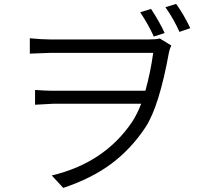

<svg xmlns="http://www.w3.org/2000/svg" viewBox="-20 -877 1040 965"><path d="M807.6 -710.9 752.9 -693.4Q727.5 -751 684.6 -815.4L739.3 -832Q781.2 -768.6 807.6 -710.9ZM231.4 -678.7H727.5Q764.6 -678.7 783.2 -683.6L840.8 -648.4Q832 -628.9 829.1 -613.3Q780.3 -343.8 711.9 -238.3Q639.6 -128.9 540.5 -54.7Q441.4 19.5 297.9 67.4L240.2 4.9Q503.9 -57.6 643.6 -263.7Q670.9 -305.7 689.5 -355.5H246.1Q232.4 -355.5 156.2 -350.6V-424.8Q210.9 -420.9 244.1 -420.9H710.9Q737.3 -517.6 750 -611.3H232.4Q223.6 -611.3 129.9 -607.4V-684.6Q194.3 -678.7 231.4 -678.7ZM811.5 -840.8 865.2 -857.4Q902.3 -806.6 936.5 -735.4L881.8 -716.8Q854.5 -779.3 811.5 -840.8Z"/></svg>

Font: GenEi Gothic M SemiLight
Style: Regular
Weight: 350
Designer: o_tamon (Modified); [Source Han Sans]
Ryoko NISHIZUKA  (kana & ideographs); Paul D. Hunt (Latin, Greek & Cyrillic); Wenl
Version: Version 1.1a;Original Version 1.004